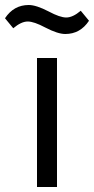

<svg xmlns="http://www.w3.org/2000/svg" viewBox="-63 -748 376 768"><path d="M198 -612Q168 -612 118 -638Q73 -662 48 -662Q22 -662 -10 -635L-43 -675Q-8 -728 52 -728Q82 -728 132 -702Q177 -678 202 -678Q228 -678 260 -705L293 -665Q258 -612 198 -612ZM165 0H85V-516H165Z"/></svg>

Font: Aneliza
Style: Regular
Weight: 400
Designer: Mike Abbink, Paul van der Laan, Pieter van Rosmalen
Foundry: Bold Monday
Version: Version 3.0